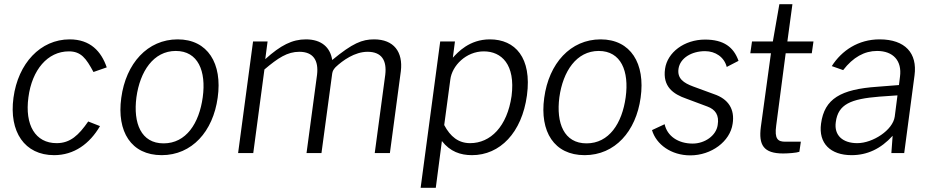

<svg xmlns="http://www.w3.org/2000/svg" viewBox="-20 -727 4422 912"><path d="M311 -540C172 -540 66 -426 44 -263C22 -101 97 10 237 10C332 10 406 -44 455 -128L399 -150C354 -85 314 -47 249 -47C148 -47 97 -133 115 -265C132 -395 206 -483 307 -483C365 -483 389 -450 424 -385L487 -407C461 -483 409 -540 311 -540Z M748 10C892 10 992 -103 1014 -263C1037 -425 967 -540 824 -540C681 -540 578 -426 556 -262C534 -102 603 10 748 10ZM757 -46C650 -46 612 -142 628 -265C645 -388 709 -485 815 -485C921 -485 960 -389 943 -265C926 -141 864 -46 757 -46Z M1183 0 1236 -397C1301 -452 1345 -481 1402 -481C1468 -481 1494 -440 1486 -372L1436 0H1507L1558 -378C1560 -390 1564 -397 1574 -408C1608 -440 1665 -481 1726 -481C1793 -481 1818 -440 1810 -372L1760 0H1832L1884 -389C1895 -480 1851 -540 1757 -540C1700 -540 1655 -522 1558 -442C1549 -501 1508 -540 1433 -540C1368 -540 1313 -512 1240 -446L1251 -530H1182L1111 0Z M2050 165 2079 -57C2118 -7 2167 10 2222 10C2355 10 2459 -97 2483 -274C2507 -453 2427 -540 2307 -540C2209 -540 2154 -478 2131 -453L2141 -530H2071L1978 165ZM2213 -47C2158 -47 2119 -78 2090 -133L2119 -349C2127 -415 2194 -483 2278 -483C2362 -483 2429 -421 2410 -271C2389 -126 2310 -47 2213 -47Z M2757 10C2901 10 3001 -103 3023 -263C3046 -425 2976 -540 2833 -540C2690 -540 2587 -426 2565 -262C2543 -102 2612 10 2757 10ZM2766 -46C2659 -46 2621 -142 2637 -265C2654 -388 2718 -485 2824 -485C2930 -485 2969 -389 2952 -265C2935 -141 2873 -46 2766 -46Z M3259 11C3359 11 3448 -55 3460 -139C3471 -208 3440 -257 3371 -280L3273 -316C3227 -333 3196 -354 3203 -401C3211 -452 3266 -484 3329 -484C3378 -484 3420 -456 3432 -409L3488 -438C3465 -503 3418 -539 3329 -539C3230 -539 3150 -478 3139 -400C3127 -316 3177 -280 3241 -258L3340 -221C3378 -207 3397 -180 3389 -133C3382 -83 3328 -45 3270 -45C3201 -45 3149 -81 3137 -137L3077 -109C3097 -41 3168 11 3259 11Z M3844 -530H3720L3744 -707H3682L3651 -530H3552L3544 -474H3642L3594 -124C3583 -39 3606 2 3700 2C3724 2 3764 -1 3777 -6L3784 -54H3709C3675 -54 3658 -67 3667 -131L3712 -474H3836Z M4025 10C4099 10 4164 -20 4220 -82L4214 0H4275L4324 -369C4338 -474 4280 -540 4158 -540C4057 -540 3978 -487 3931 -413L3985 -394C4032 -455 4086 -485 4146 -485C4223 -485 4265 -438 4255 -363L4250 -323L4148 -315C3973 -303 3896 -258 3880 -140C3867 -46 3925 10 4025 10ZM4052 -47C3983 -47 3941 -84 3950 -147C3961 -232 4021 -257 4157 -268L4243 -274L4230 -173C4221 -109 4126 -47 4052 -47Z"/></svg>

Font: Cheyenne Sans Light
Style: Italic
Weight: 300
Italic angle: -8.13011°
Designer: The Public Sans project authors (U.S. Web Design System), Libre Franklin designed by Pablo Impallari and Rodrigo Fuenzal
Foundry: The Cheyenne Sans Project Authors
Version: Version 2.007